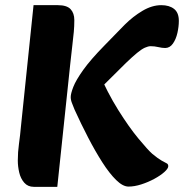

<svg xmlns="http://www.w3.org/2000/svg" viewBox="-20 -716 713 744"><path d="M478 7Q456 7 430 -18.5Q404 -44 376.5 -87Q349 -130 321.5 -183Q294 -236 269 -291Q265 -302 259.5 -315Q254 -328 254 -340Q254 -353 264 -379Q274 -405 302.5 -445Q331 -485 385 -540L463 -620Q495 -652 532 -674Q569 -696 605 -696Q636 -696 654.5 -681.5Q673 -667 673 -635Q673 -613 667.5 -588.5Q662 -564 650 -547Q638 -530 620 -530Q608 -530 593.5 -533.5Q579 -537 564 -537Q554 -537 541 -531Q528 -525 510.5 -510.5Q493 -496 468 -472L335 -340L360 -441Q396 -357 438 -290Q480 -223 516.5 -179Q553 -135 570 -120Q593 -101 606.5 -93.5Q620 -86 626 -83Q632 -80 632 -72Q632 -63 617 -49.5Q602 -36 578 -23Q554 -10 527.5 -1.5Q501 7 478 7ZM111 8Q88 8 74 -8Q60 -24 54.5 -47.5Q49 -71 49 -94Q49 -127 53.5 -158.5Q58 -190 62 -234L110 -696H204Q239 -696 253.5 -680.5Q268 -665 268 -638Q268 -614 266 -592.5Q264 -571 260.5 -542Q257 -513 252 -466L202 8Z"/></svg>

Font: Alkatra
Style: Regular
Weight: 400
Designer: Suman Bhandary
Version: Version 1.100;gftools[0.9.22]